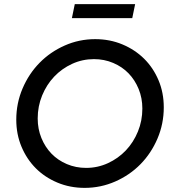

<svg xmlns="http://www.w3.org/2000/svg" viewBox="-20 -901 835 932"><path d="M775 -380Q775 -300 744.5 -228.5Q714 -157 662 -104Q610 -51 539.5 -20Q469 11 391 11Q320 11 259 -14.5Q198 -40 154 -84Q110 -128 84.5 -188.5Q59 -249 59 -320Q59 -400 89.5 -471.5Q120 -543 172 -596Q224 -649 294 -680Q364 -711 442 -711Q513 -711 574 -685.5Q635 -660 679.5 -616Q724 -572 749.5 -511.5Q775 -451 775 -380ZM671 -374Q671 -425 653 -469Q635 -513 604 -545Q573 -577 529.5 -595.5Q486 -614 436 -614Q380 -614 330 -591Q280 -568 243 -529Q206 -490 184.5 -437.5Q163 -385 163 -326Q163 -275 181 -231Q199 -187 230 -155Q261 -123 304.5 -104.5Q348 -86 398 -86Q454 -86 504 -109Q554 -132 591 -171Q628 -210 649.5 -262.5Q671 -315 671 -374ZM636 -881 622 -813H329L343 -881Z"/></svg>

Font: Red Hat Display Medium
Style: Italic
Weight: 500
Italic angle: -12°
Designer: Pentagram / MCKL
Foundry: Pentagram / MCKL
Version: Version 1.003; Red Hat Display Medium Italic